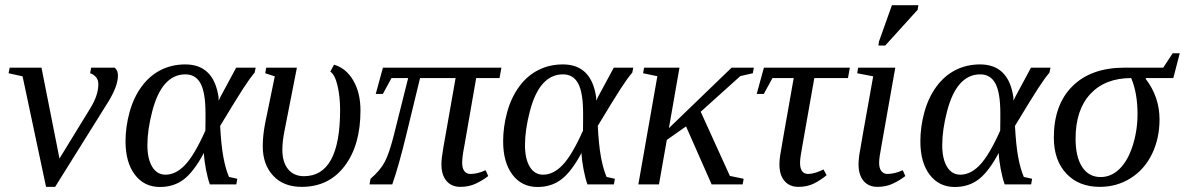

<svg xmlns="http://www.w3.org/2000/svg" viewBox="-20 -725 4659 755"><path d="M366.7 -394Q366.7 -412.1 356.4 -422.9Q346.2 -433.6 334.5 -437L338.4 -459H431.2Q443.8 -447.8 443.8 -428.2Q443.8 -385.3 403.3 -320.8L196.8 9.8H161.1L68.8 -424.8L13.7 -437L18.1 -459H143.1L213.9 -101.6L335.4 -299.8Q366.7 -350.6 366.7 -394Z M913.1 -22 909.2 0H805.2Q796.9 -22.5 790 -57.9Q783.2 -93.3 781.7 -123.5Q742.2 -49.8 702.9 -19.8Q663.6 10.3 608.9 10.3Q546.9 10.3 510.3 -38.1Q473.6 -86.4 473.6 -169.4Q473.6 -225.6 489.3 -283.2Q504.9 -340.8 536.4 -384Q567.9 -427.2 611.8 -449.5Q655.8 -471.7 708.5 -471.7Q820.3 -471.7 839.4 -343.3L839.8 -329.1L846.7 -343.8L908.7 -459H985.4L981.4 -439.5Q962.9 -418 936.3 -377Q909.7 -335.9 845.7 -230Q849.6 -154.8 858.2 -108.2Q866.7 -61.5 880.4 -29.3ZM788.1 -279.3Q788.1 -360.4 768.8 -396.5Q749.5 -432.6 709 -432.6Q663.1 -432.6 630.4 -396.5Q597.7 -360.4 578.6 -287.1Q559.6 -213.9 559.6 -154.3Q559.6 -100.6 578.4 -69.3Q597.2 -38.1 630.9 -38.1Q671.4 -38.1 708 -76.7Q744.6 -115.2 787.6 -211.4L788.1 -251Z M1166.5 9.8Q1094.7 9.8 1054 -34.2Q1013.2 -78.1 1013.2 -150.4Q1013.2 -190.9 1022.5 -239.7L1060.5 -424.8L1022.9 -437L1026.9 -459H1147.5L1098.6 -210Q1090.3 -168.5 1090.3 -136.2Q1090.3 -87.4 1112.8 -59.8Q1135.3 -32.2 1175.3 -32.2Q1317.4 -32.2 1317.4 -292.5Q1317.4 -345.7 1307.1 -388.7Q1296.9 -431.6 1278.8 -443.4L1293.5 -470.7Q1340.8 -457 1369.1 -408.7Q1397.5 -360.4 1397.5 -290.5Q1397.5 -154.3 1335.4 -72.3Q1273.4 9.8 1166.5 9.8Z M1797.4 -85Q1797.4 -63 1806.2 -52Q1814.9 -41 1829.1 -41Q1858.4 -41 1889.6 -55.7L1899.9 -32.7Q1877 -15.1 1850.3 -2.7Q1823.7 9.8 1790 9.8Q1755.4 9.8 1735.6 -13.7Q1715.8 -37.1 1715.8 -79.1Q1715.8 -101.6 1723.6 -146L1771.5 -418H1631.8L1578.1 -196.8Q1548.3 -73.2 1522.5 0H1433.1L1437 -22Q1475.1 -54.7 1492.7 -87.9Q1510.3 -121.1 1527.8 -189.9L1585 -418H1519.5L1485.4 -355.5H1457.5L1485.8 -459H1951.7L1944.3 -418H1852.5L1805.7 -149.9Q1797.4 -108.4 1797.4 -85Z M2397.9 -22 2394 0H2290Q2281.7 -22.5 2274.9 -57.9Q2268.1 -93.3 2266.6 -123.5Q2227.1 -49.8 2187.7 -19.8Q2148.4 10.3 2093.8 10.3Q2031.7 10.3 1995.1 -38.1Q1958.5 -86.4 1958.5 -169.4Q1958.5 -225.6 1974.1 -283.2Q1989.7 -340.8 2021.2 -384Q2052.7 -427.2 2096.7 -449.5Q2140.6 -471.7 2193.4 -471.7Q2305.2 -471.7 2324.2 -343.3L2324.7 -329.1L2331.5 -343.8L2393.6 -459H2470.2L2466.3 -439.5Q2447.8 -418 2421.1 -377Q2394.5 -335.9 2330.6 -230Q2334.5 -154.8 2343 -108.2Q2351.6 -61.5 2365.2 -29.3ZM2272.9 -279.3Q2272.9 -360.4 2253.7 -396.5Q2234.4 -432.6 2193.8 -432.6Q2147.9 -432.6 2115.2 -396.5Q2082.5 -360.4 2063.5 -287.1Q2044.4 -213.9 2044.4 -154.3Q2044.4 -100.6 2063.2 -69.3Q2082 -38.1 2115.7 -38.1Q2156.2 -38.1 2192.9 -76.7Q2229.5 -115.2 2272.5 -211.4L2272.9 -251Z M2610.4 -221.2 2856.9 -459H2944.3L2940.4 -437L2891.1 -425.8L2735.4 -285.6L2850.1 -33.2L2904.3 -22L2900.4 0H2778.3L2677.7 -228L2602.1 -174.8L2571.3 0H2490.2L2564.9 -425.3L2508.8 -437L2512.7 -459H2651.9Z M3126 -85Q3126 -41 3158.2 -41Q3182.1 -41 3218.3 -58.6L3230.5 -36.1Q3207 -16.6 3180.7 -3.4Q3154.3 9.8 3119.6 9.8Q3084.5 9.8 3064.7 -13.7Q3044.9 -37.1 3044.9 -79.1Q3044.9 -93.3 3047.6 -112.5Q3050.3 -131.8 3101.1 -418H3017.6L2983.4 -355.5H2955.6L2983.9 -459H3321.8L3314.5 -418H3182.1L3134.8 -149.9Q3126 -103.5 3126 -85Z M3437 -85Q3437 -63 3446 -52Q3455.1 -41 3469.2 -41Q3498.5 -41 3529.8 -55.7L3540 -32.7Q3517.1 -15.1 3490.5 -2.7Q3463.9 9.8 3430.2 9.8Q3395.5 9.8 3375.7 -13.7Q3356 -37.1 3356 -79.1Q3356 -93.8 3358.6 -113.5Q3361.3 -133.3 3413.6 -424.8L3350.6 -437L3354.5 -459H3500.5L3445.8 -149.9Q3437 -104.5 3437 -85ZM3434.1 -545.9 3436.5 -562 3487.3 -704.6H3591.3L3588.4 -686.5L3460.9 -545.9Z M4038.6 -22 4034.7 0H3930.7Q3922.4 -22.5 3915.5 -57.9Q3908.7 -93.3 3907.2 -123.5Q3867.7 -49.8 3828.4 -19.8Q3789.1 10.3 3734.4 10.3Q3672.4 10.3 3635.7 -38.1Q3599.1 -86.4 3599.1 -169.4Q3599.1 -225.6 3614.7 -283.2Q3630.4 -340.8 3661.9 -384Q3693.4 -427.2 3737.3 -449.5Q3781.2 -471.7 3834 -471.7Q3945.8 -471.7 3964.8 -343.3L3965.3 -329.1L3972.2 -343.8L4034.2 -459H4110.8L4106.9 -439.5Q4088.4 -418 4061.8 -377Q4035.2 -335.9 3971.2 -230Q3975.1 -154.8 3983.6 -108.2Q3992.2 -61.5 4005.9 -29.3ZM3913.6 -279.3Q3913.6 -360.4 3894.3 -396.5Q3875 -432.6 3834.5 -432.6Q3788.6 -432.6 3755.9 -396.5Q3723.1 -360.4 3704.1 -287.1Q3685.1 -213.9 3685.1 -154.3Q3685.1 -100.6 3703.9 -69.3Q3722.7 -38.1 3756.3 -38.1Q3796.9 -38.1 3833.5 -76.7Q3870.1 -115.2 3913.1 -211.4L3913.6 -251Z M4308.1 -28.8Q4349.6 -28.8 4382.3 -60.8Q4415 -92.8 4434.1 -152.3Q4453.1 -211.9 4453.1 -276.9Q4453.1 -358.9 4428.2 -418Q4325.7 -418 4267.6 -355.5Q4209.5 -293 4209.5 -179.7Q4209.5 -107.9 4235.4 -68.4Q4261.2 -28.8 4308.1 -28.8ZM4485.8 -418 4485.4 -414.6Q4539.6 -343.8 4539.6 -255.4Q4539.6 -180.2 4509.8 -119.1Q4480 -58.1 4425.8 -24.2Q4371.6 9.8 4305.2 9.8Q4221.7 9.8 4172.9 -42.7Q4124 -95.2 4124 -184.1Q4124 -313.5 4197.3 -386.2Q4270.5 -459 4402.8 -459H4554.2L4591.3 -515.6H4619.1L4593.8 -418Z"/></svg>

Font: Liberation Serif
Style: Italic
Weight: 400
Italic angle: -16.333°
Designer: Steve Matteson
Foundry: Ascender Corporation
Version: Version 2.1.5